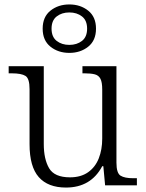

<svg xmlns="http://www.w3.org/2000/svg" viewBox="-20 -834 658 864"><path d="M277 10Q196 10 154.5 -37Q113 -84 113 -185V-433Q113 -481 94.5 -492.5Q76 -504 33 -504H19V-536H177V-186Q177 -118 201 -77Q225 -36 295 -36Q344 -36 376.5 -59Q409 -82 424.5 -121.5Q440 -161 440 -210V-431Q440 -464 432 -479.5Q424 -495 406.5 -499.5Q389 -504 361 -504H351V-536H504V-102Q504 -55 522.5 -43.5Q541 -32 579 -32H596V0H453L445 -86H440Q389 10 277 10ZM292 -596Q242 -596 207 -624Q172 -652 172 -705Q172 -758 207 -786Q242 -814 292 -814Q342 -814 377 -786Q412 -758 412 -705Q412 -652 377 -624Q342 -596 292 -596ZM292 -632Q326 -632 349 -650Q372 -668 372 -705Q372 -742 349 -760Q326 -778 292 -778Q258 -778 235 -760Q212 -742 212 -705Q212 -668 235 -650Q258 -632 292 -632Z"/></svg>

Font: Noto Serif Myanmar Light
Style: Regular
Weight: 300
Designer: Ben Mitchell and the Monotype Design Team
Foundry: Monotype Imaging Inc.
Version: Version 2.106; ttfautohint (v1.8.4.7-5d5b)